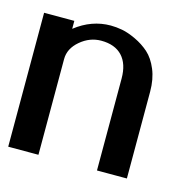

<svg xmlns="http://www.w3.org/2000/svg" viewBox="-73 -509 583 583"><g transform="rotate(15 218.0 -218.0)"><path d="M96 -396Q147 -436 207 -436Q224 -436 243 -432.5Q262 -429 286.5 -417.5Q311 -406 330 -389Q349 -372 361.5 -342Q374 -312 374 -273V-15V-8V0H367H359H295H287H280V-8V-15V-289Q280 -335 257 -359.5Q234 -384 191 -384Q155 -384 125.5 -359Q96 -334 96 -301V-15V-8V0H88H81H16H8H1V-8V-15V-406V-414V-421H8H16H81H88H96V-414V-406Z"/></g></svg>

Font: Loyal Sans
Style: Boldv1
Weight: 700
Version: Version 001.000